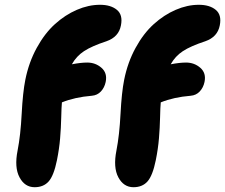

<svg xmlns="http://www.w3.org/2000/svg" viewBox="-20 -780 949 810"><path d="M126 9.8Q84.5 9.8 62.3 -32Q40 -73.7 54.2 -145Q66.9 -210 71.5 -300.3Q76.2 -390.6 86.9 -443.8Q101.6 -517.1 135 -578.1Q168.5 -639.2 211.7 -678.2Q254.9 -717.3 304.2 -738.5Q353.5 -759.8 401.9 -759.8Q447.3 -759.8 473.1 -738.5Q499 -717.3 490.2 -672.9Q481 -624 429.2 -606Q366.7 -585.4 334.5 -564.2Q302.2 -543 283.2 -508.8Q320.8 -516.1 348.1 -516.1Q382.8 -516.1 408.2 -493.9Q433.6 -471.7 425.8 -434.1Q420.9 -410.6 405.8 -394.3Q390.6 -377.9 367.2 -376Q295.4 -370.1 241.2 -348.1Q239.3 -327.6 238.3 -284.2Q237.3 -240.7 233.6 -196.5Q230 -152.3 220.2 -104Q207 -39.1 185.3 -14.6Q163.6 9.8 126 9.8ZM543 9.8Q501.5 9.8 479.2 -32Q457 -73.7 471.2 -145Q483.9 -210 488.5 -300.3Q493.2 -390.6 503.9 -443.8Q518.6 -517.1 552 -578.1Q585.4 -639.2 628.7 -678.2Q671.9 -717.3 721.2 -738.5Q770.5 -759.8 818.8 -759.8Q864.3 -759.8 890.1 -738.5Q916 -717.3 907.2 -672.9Q897.9 -624 846.2 -606Q783.7 -585.4 751.5 -564.2Q719.2 -543 700.2 -508.8Q737.8 -516.1 765.1 -516.1Q799.8 -516.1 825.2 -493.9Q850.6 -471.7 842.8 -434.1Q837.9 -410.6 822.8 -394.3Q807.6 -377.9 784.2 -376Q712.4 -370.1 658.2 -348.1Q656.2 -327.6 655.3 -284.2Q654.3 -240.7 650.6 -196.5Q647 -152.3 637.2 -104Q624 -39.1 602.3 -14.6Q580.6 9.8 543 9.8Z"/></svg>

Font: Shantell Sans Normal
Style: Italic
Weight: 800
Italic angle: -11.31°
Designer: Stephen Nixon, Anya Danilova, Shantell Martin
Foundry: Arrow Type
Version: Version 1.006;[559af2be0]